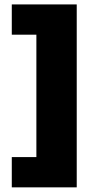

<svg xmlns="http://www.w3.org/2000/svg" viewBox="-20 -694 426 847"><path d="M318.5 132.5H32V-1H140.5V-541H32V-674.5H318.5Z"/></svg>

Font: Anek Latin Expanded ExtraBold
Style: Regular
Weight: 800
Width: 7
Designer: Yesha Goshar
Foundry: Ek Type
Version: Version 1.003